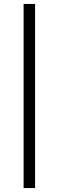

<svg xmlns="http://www.w3.org/2000/svg" viewBox="-20 -804 300 980"><path d="M100.5 156Q100.5 111.5 100.5 69.8Q100.5 28 100.5 -12.2Q100.5 -52.5 100.5 -92.5Q100.5 -132.5 100.5 -173V-455Q100.5 -495.5 100.5 -535.5Q100.5 -575.5 100.5 -615.8Q100.5 -656 100.5 -698Q100.5 -740 100.5 -784H159Q159 -740 159 -698Q159 -656 159 -615.8Q159 -575.5 159 -535.5Q159 -495.5 159 -455V-173Q159 -132.5 159 -92.5Q159 -52.5 159 -12.2Q159 28 159 69.8Q159 111.5 159 156Z"/></svg>

Font: Commissioner Thin Light
Style: Regular
Weight: 300
Version: Version 1.000